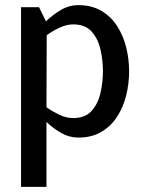

<svg xmlns="http://www.w3.org/2000/svg" viewBox="-20 -528 556 748"><path d="M265 -68Q312 -68 337 -96Q362 -124 371.5 -166Q381 -208 381 -250Q381 -293 371.5 -335Q362 -377 337 -405Q312 -433 265 -433Q239 -433 211.5 -420Q184 -407 162 -391L161 -110Q184 -94 211 -81Q238 -68 265 -68ZM132 -500 159 -445Q185 -470 217 -489Q249 -508 285 -508Q337 -508 374.5 -486Q412 -464 436 -427Q460 -390 471.5 -344Q483 -298 483 -250Q483 -202 471.5 -156Q460 -110 436 -73Q412 -36 374.5 -14Q337 8 285 8Q250 8 218.5 -10Q187 -28 161 -53V200H62V-500Z"/></svg>

Font: Epunda Sans Medium
Style: Regular
Weight: 500
Designer: Simon Atzbach
Foundry: typofactur
Version: Version 2.204; ttfautohint (v1.8.4.7-5d5b)